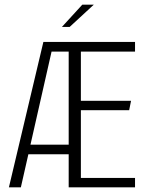

<svg xmlns="http://www.w3.org/2000/svg" viewBox="-20 -799 626 819"><path d="M18 0 165 -620H556V-579H325V-369H539L531 -329H325V-40H556V0H273V-141H101L69 0ZM110 -182H273V-579H200ZM244 -684 331 -779H380L277 -684Z"/></svg>

Font: Smooch Sans
Style: Regular
Weight: 400
Designer: Robert E. Leuschke
Foundry: Robert E. Leuschke
Version: Version 1.010; ttfautohint (v1.8.3)